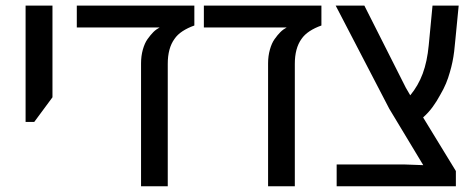

<svg xmlns="http://www.w3.org/2000/svg" viewBox="-20 -650 1660 670"><path d="M69.3 -224.6V-630.4H163.1V-310.5L99.6 -224.6Z M472.2 0V-428.7Q472.2 -454.6 478.5 -477.1Q484.9 -499.5 494.6 -513.2Q505.4 -528.3 514.9 -537.8Q524.4 -547.4 537.1 -554.2H248V-630.4H658.2V-561Q634.8 -552.7 616.9 -541Q599.1 -529.3 588.9 -514.2Q565.4 -481.9 565.4 -427.2V0Z M915.5 0V-428.7Q915.5 -454.6 921.9 -477.1Q928.2 -499.5 938 -513.2Q948.7 -528.3 958.3 -537.8Q967.8 -547.4 980.5 -554.2H691.4V-630.4H1101.6V-561Q1078.1 -552.7 1060.3 -541Q1042.5 -529.3 1032.2 -514.2Q1008.8 -481.9 1008.8 -427.2V0Z M1154.8 0V-76.2H1388.2L1457 -73.7L1338.4 -270.5L1151.4 -630.4H1251.5L1396 -344.2L1411.6 -317.4Q1439.5 -351.1 1455.1 -393.1Q1470.7 -435.1 1476.1 -492.2L1489.3 -630.4H1580.6L1569.3 -514.2Q1567.4 -490.7 1564.9 -470.9Q1562.5 -451.2 1558.8 -433.6Q1555.2 -416 1549.8 -397.9Q1544.4 -378.4 1536.4 -358.9Q1528.3 -339.4 1516.1 -318.8Q1504.4 -296.9 1490 -277.1Q1475.6 -257.3 1456.5 -240.2L1570.8 -53.2V0Z"/></svg>

Font: Open Sans SemiCondensed Medium
Style: Regular
Weight: 500
Width: 4
Designer: Monotype Design Team
Foundry: Monotype Imaging Inc.
Version: Version 3.000